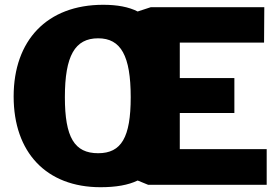

<svg xmlns="http://www.w3.org/2000/svg" viewBox="-20 -772 1169 802"><path d="M1094 -149H731V-300H959V-446H731V-594H1083L1084 -742H610L555 -724C518 -743 470 -752 411 -752C176 -752 37 -603 37 -369C37 -136 173 10 400 10C464 10 516 1 555 -18L599 0H1094ZM390 -132C291 -132 251 -198 251 -366C251 -539 293 -612 390 -612C485 -612 526 -539 526 -366C526 -198 487 -132 390 -132Z"/></svg>

Font: Bisquit Text
Style: Bold
Weight: 800
Version: Version 1.004;Glyphs 3.2.3 (3260)